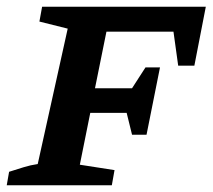

<svg xmlns="http://www.w3.org/2000/svg" viewBox="-29 -550 631 570"><path d="M363 -150 347 -215H239L208 -61L311 -45L303 0H-9L-2 -40Q20 -47 41 -53.5Q62 -60 83 -63L172 -465L88 -486L96 -530H582L548 -355H500L486 -456H287L253 -288H363L403 -350H446L406 -150Z"/></svg>

Font: Piazzolla SC SemiBold
Style: Italic
Weight: 600
Italic angle: -11.3°
Designer: Juan Pablo del Peral
Foundry: Huerta Tipografica
Version: Version 1.330